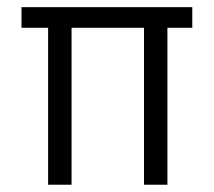

<svg xmlns="http://www.w3.org/2000/svg" viewBox="-20 -508 588 528"><path d="M508.8 -431.6H440.4V0H376V-431.6H176.8V0H112.3V-431.6H39.1V-488.3H508.8Z"/></svg>

Font: Lohit Devanagari
Style: Regular
Weight: 400
Version: 2.95.4